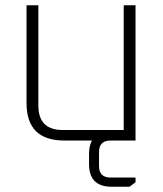

<svg xmlns="http://www.w3.org/2000/svg" viewBox="-20 -535 621 731"><path d="M81 -143V-515H126V-133Q126 -40 219 -40H451V-515H496V0H224Q81 0 81 -143ZM319 51Q319 -35 405 -35H432V0H401Q357 0 357 44V97Q357 141 401 141H496V159L473 176H405Q319 176 319 90Z"/></svg>

Font: Oxanium ExtraLight
Style: Regular
Weight: 200
Designer: Severin Meyer
Version: Version 2.000